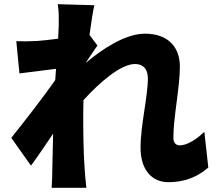

<svg xmlns="http://www.w3.org/2000/svg" viewBox="-20 -840 1040 918"><path d="M261 -722 258 -655C220 -650 184 -646 157 -644C115 -642 90 -642 58 -643L73 -489L248 -511L244 -457C184 -371 90 -251 34 -181L128 -48C156 -85 196 -145 234 -201L230 -25C230 -9 229 32 227 58H393C390 33 386 -10 385 -28C378 -124 378 -222 378 -298L379 -361C456 -446 557 -534 626 -534C664 -534 687 -510 687 -466C687 -378 652 -241 652 -134C652 -29 705 31 785 31C874 31 933 -2 976 -39L957 -210C915 -169 871 -145 840 -145C821 -145 809 -158 809 -180C809 -285 840 -418 840 -523C840 -609 789 -679 673 -679C579 -679 470 -606 392 -541V-543C410 -569 433 -605 446 -622L408 -673C416 -733 424 -784 431 -815L256 -820C262 -786 261 -754 261 -722Z"/></svg>

Font: Noto Sans TC Black
Style: Regular
Weight: 900
Designer: Ryoko NISHIZUKA 西塚涼子 (kana, bopomofo & ideographs); Paul D. Hunt (Latin, Greek & Cyrillic); Sandoll Communications 산돌커뮤니
Foundry: Adobe
Version: Version 2.004;hotconv 1.0.118;makeotfexe 2.5.65603